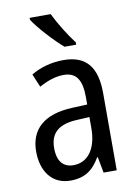

<svg xmlns="http://www.w3.org/2000/svg" viewBox="-87 -823 634 890"><g transform="rotate(-10 230.0 -378.0)"><path d="M215 -766H116V-757C141 -716 211 -641 252 -606H307V-617C278 -654 237 -720 215 -766ZM236 -546C179 -546 126 -531 83 -505L109 -443C149 -465 187 -478 225 -478C282 -478 309 -443 309 -359V-324L239 -321C107 -316 38 -256 38 -150C38 -58 85 10 172 10C239 10 279 -18 312 -75H315L329 0H391V-363C391 -483 345 -546 236 -546ZM252 -262 309 -265V-213C309 -113 264 -58 198 -58C152 -58 123 -87 123 -151C123 -220 160 -258 252 -262Z"/></g></svg>

Font: Noto Sans Khmer UI Condensed
Style: Regular
Weight: 400
Width: 3
Designer: Danh Hong and the Monotype Design Team
Foundry: Monotype Imaging Inc.
Version: Version 2.002